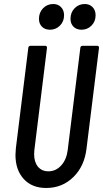

<svg xmlns="http://www.w3.org/2000/svg" viewBox="-20 -928 513 956"><path d="M57 -157Q57 -168 59 -190L121 -690Q121 -694 124 -697Q127 -700 132 -700H205Q214 -700 214 -690L151 -180Q150 -173 150 -160Q150 -121 169 -98Q188 -75 221 -75Q258 -75 284.5 -104Q311 -133 317 -180L380 -690Q380 -694 383 -697Q386 -700 391 -700H464Q473 -700 473 -690L411 -190Q401 -101 345.5 -46.5Q290 8 210 8Q139 8 98 -37Q57 -82 57 -157ZM331 -834Q331 -866 351.5 -887Q372 -908 402 -908Q426 -908 441 -892.5Q456 -877 456 -852Q456 -821 435.5 -800.5Q415 -780 386 -780Q361 -780 346 -795Q331 -810 331 -834ZM174 -834Q174 -866 194.5 -887Q215 -908 245 -908Q269 -908 284 -892.5Q299 -877 299 -852Q299 -821 278.5 -800.5Q258 -780 229 -780Q204 -780 189 -795Q174 -810 174 -834Z"/></svg>

Font: Barlow Condensed Medium
Style: Italic
Weight: 500
Width: 3
Italic angle: -7°
Designer: Jeremy Tribby
Foundry: Tribby Type
Version: Version 1.408